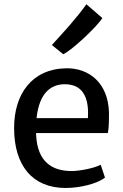

<svg xmlns="http://www.w3.org/2000/svg" viewBox="-20 -891 588 918"><path d="M282.2 -631.8C317.9 -645.5 445.3 -764.2 469.2 -804.7L393.1 -870.6C345.2 -803.2 283.7 -736.8 228 -675.8ZM47.4 -279.3C47.4 -98.6 135.7 7.8 293.9 7.8C360.8 7.8 445.3 -12.2 481.9 -42L461.4 -103.5C434.1 -87.4 359.9 -73.2 322.8 -73.2C231.9 -73.2 159.2 -114.3 152.8 -245.1C152.8 -248.5 152.3 -251.5 152.3 -254.9H495.6C501 -279.8 501 -312.5 501 -354.5C496.6 -493.7 406.7 -566.4 295.9 -564.5C132.8 -561.5 47.4 -441.4 47.4 -279.3ZM154.8 -326.2C167.5 -446.3 223.1 -488.3 290 -488.3C387.7 -488.3 405.3 -405.8 400.4 -326.2Z"/></svg>

Font: Merriweather Sans
Style: Regular
Weight: 400
Designer: Eben Sorkin ( eben@eyebytes.com )
Foundry: Eben Sorkin
Version: Version 1.003